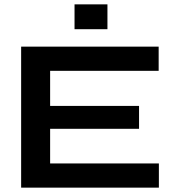

<svg xmlns="http://www.w3.org/2000/svg" viewBox="-20 -861 809 881"><path d="M210 -270V-111H709V0H77V-647H708V-536H210V-375H618V-270ZM473 -841V-727H322V-841Z"/></svg>

Font: Syne
Style: Bold
Weight: 700
Designer: Lucas Descroix
Foundry: Bonjour Monde
Version: Version 2.200